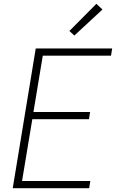

<svg xmlns="http://www.w3.org/2000/svg" viewBox="-20 -990 640 1010"><path d="M47 0 168 -735H570L564 -697H205L156 -401H454L448 -363H150L96 -38H455L449 0ZM371 -803 345 -827 487 -970 519 -940Z"/></svg>

Font: Iosevka XLt Ex Obl
Style: Regular
Weight: 200
Width: 7
Italic angle: -9°
Monospace: yes
Designer: Belleve Invis
Foundry: Belleve Invis
Version: Version 32.5.0; ttfautohint (v1.8.4)